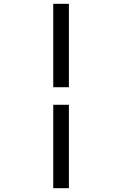

<svg xmlns="http://www.w3.org/2000/svg" viewBox="-20 -843 640 1006"><path d="M259 -386V-823H341V-386ZM259 143V-294H341V143Z"/></svg>

Font: Monocode
Style: Regular
Weight: 400
Designer: Belleve Invis
Foundry: Belleve Invis
Version: Version 16.1.0; ttfautohint (v1.8.4)